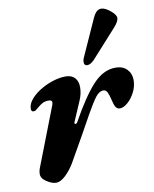

<svg xmlns="http://www.w3.org/2000/svg" viewBox="-81 -764 675 840"><g transform="rotate(-10 256.0 -344.0)"><path d="M36 -36Q36 -48 40 -59L143 -325Q145 -333 145 -335Q145 -346 131 -346Q114 -346 103.5 -340.5Q93 -335 83 -326.5Q73 -318 69 -315Q65 -311 57 -311Q47 -311 47 -324Q47 -346 66.5 -368Q86 -390 117 -407Q142 -421 169.5 -429Q197 -437 221 -437Q248 -437 262 -421.5Q276 -406 276 -380Q276 -350 262 -319L225 -233Q224 -232 224 -229Q224 -225 228 -225Q234 -225 237 -231Q294 -334 341 -385.5Q388 -437 443 -437Q475 -437 493.5 -418Q512 -399 512 -370Q512 -343 499 -317Q486 -291 467 -274.5Q448 -258 432 -258Q420 -258 413.5 -268Q407 -278 402 -301Q397 -323 391 -335.5Q385 -348 373 -348Q355 -348 338.5 -326.5Q322 -305 295 -257Q255 -184 184 -60Q166 -29 143 -7.5Q120 14 101 14Q83 14 59.5 -1Q36 -16 36 -36ZM310 -485Q310 -495 314 -503L387 -665Q396 -685 405 -693.5Q414 -702 426 -702Q443 -702 466 -683Q489 -664 489 -650Q489 -634 466 -609L355 -486Q338 -469 324 -469Q310 -469 310 -485Z"/></g></svg>

Font: EB Garamond ExtraBold
Style: Italic
Weight: 800
Italic angle: -17.2°
Designer: Georg Duffner and Octavio Pardo
Foundry: Georg Duffner
Version: Version 1.000